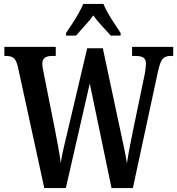

<svg xmlns="http://www.w3.org/2000/svg" viewBox="-20 -951 897 971"><path d="M70 -615Q62 -647 49 -657.5Q36 -668 12 -668H2V-714H262V-668H242Q194 -668 194 -629Q194 -620 196.5 -604.5Q199 -589 202 -576L259 -290Q267 -248 275 -204.5Q283 -161 287 -127Q293 -164 302.5 -205.5Q312 -247 324 -296L421 -707H500L588 -294Q599 -244 607.5 -203Q616 -162 622 -125Q627 -160 634 -196Q641 -232 650 -278L710 -567Q713 -580 715.5 -599.5Q718 -619 718 -630Q718 -651 705.5 -659.5Q693 -668 666 -668H648V-714H856V-668H840Q817 -668 803.5 -654Q790 -640 779 -590L652 0H544L434 -529L313 0H204ZM314 -784Q327 -803 344 -829Q361 -855 376.5 -882Q392 -909 401 -931H503Q512 -909 527.5 -882Q543 -855 560.5 -829Q578 -803 590 -784V-771H540Q521 -793 495.5 -820Q470 -847 452 -873Q433 -847 408 -820Q383 -793 365 -771H314Z"/></svg>

Font: Noto Serif Bengali ExtraCondensed SemiBold
Style: Regular
Weight: 600
Width: 2
Designer: Juan Bruce, Universal Thirst, Indian Type Foundry and the Monotype Design Team.
Foundry: Monotype Imaging Inc.
Version: Version 2.003; ttfautohint (v1.8.4.7-5d5b)